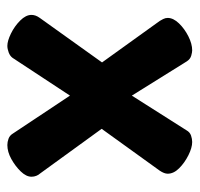

<svg xmlns="http://www.w3.org/2000/svg" viewBox="-30 -490 530 509"><g transform="rotate(90 234.5 -236.0)"><path d="M102 9Q89 9 69.5 -0.5Q50 -10 35 -25Q20 -40 20 -55Q20 -66 28 -77L146 -242L36 -395Q34 -398 31 -404Q28 -410 28 -416Q28 -431 42.5 -446Q57 -461 77 -471Q97 -481 114 -481Q119 -481 128 -478.5Q137 -476 143 -467L234 -321L326 -466Q331 -475 340 -478Q349 -481 357 -481Q372 -481 392 -471Q412 -461 426.5 -446.5Q441 -432 441 -416Q441 -407 433 -395L322 -241L441 -77Q444 -74 446.5 -68Q449 -62 449 -55Q449 -41 435 -26.5Q421 -12 402 -1.5Q383 9 365 9Q357 9 348.5 6Q340 3 335 -5L234 -157L134 -5Q129 2 119.5 5.5Q110 9 102 9Z"/></g></svg>

Font: Dosis
Style: Bold
Weight: 700
Designer: EdgarTolentino, PabloImpallari, IginoMarini
Foundry: EdgarTolentino, PabloImpallari, IginoMarini
Version: Version 3.001; ttfautohint (v1.8.2)